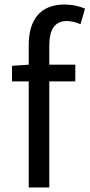

<svg xmlns="http://www.w3.org/2000/svg" viewBox="-20 -829 396 849"><path d="M356 -791C330 -802 298 -809 265 -809C157 -809 107 -740 107 -630V-543L33 -538V-469H107V0H198V-469H313V-543H198V-629C198 -699 223 -736 275 -736C294 -736 316 -731 336 -722Z"/></svg>

Font: Noto Sans CJK TC Regular
Style: Regular
Weight: 400
Designer: Ryoko NISHIZUKA (kana & ideographs); Paul D. Hunt (Latin, Greek & Cyrillic); Wenlong ZHANG (bopomofo); Sandoll Communica
Foundry: Adobe Systems Incorporated
Version: Version 1.001;PS 1.001;hotconv 1.0.78;makeotf.lib2.5.61930